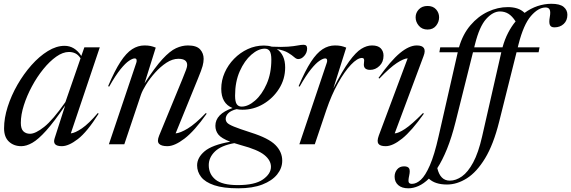

<svg xmlns="http://www.w3.org/2000/svg" viewBox="-20 -762 3016 1014"><path d="M268.5 -31.5 324 -204.5Q266 -119 224.2 -72.5Q182.5 -26 151 -8Q119.5 10 92.5 10Q53 10 27.2 -14Q1.5 -38 1.5 -84.5Q1.5 -138 20.5 -197.8Q39.5 -257.5 72.2 -314.5Q105 -371.5 146.2 -418Q187.5 -464.5 232.5 -492.2Q277.5 -520 321 -520Q374.5 -520 409.5 -466.5L425.5 -512H507L354 -57.5Q376.5 -59.5 412.8 -84.2Q449 -109 496.5 -165L501 -161.5Q440 -65 391.2 -27.5Q342.5 10 306.5 10Q255 10 268.5 -31.5ZM90 -113Q90 -81.5 103.5 -68.5Q117 -55.5 138.5 -55.5Q167.5 -55.5 213.2 -91.8Q259 -128 325.5 -223L405.5 -454Q393 -473 377.8 -480.2Q362.5 -487.5 344 -487.5Q312 -487.5 277 -462.8Q242 -438 208.8 -397Q175.5 -356 148.8 -306.2Q122 -256.5 106 -206.2Q90 -156 90 -113Z M556.5 -304.5 551 -307Q585.5 -388.5 616.2 -435.5Q647 -482.5 677.8 -502.2Q708.5 -522 743 -522Q761.5 -522 774.8 -519.2Q788 -516.5 802.5 -510.5L743.5 -322Q798.5 -407 838.2 -450Q878 -493 909.8 -507.5Q941.5 -522 972.5 -522Q1018 -522 1036.8 -501.2Q1055.5 -480.5 1055.5 -451Q1055.5 -434 1050 -413.5Q1044.5 -393 1025.5 -347L907.5 -57.5Q932 -59.5 971.5 -83.2Q1011 -107 1067 -165L1071.5 -161.5Q1006.5 -69.5 954.2 -29.8Q902 10 864 10Q832 10 820 -2.8Q808 -15.5 820.5 -46L944 -346Q958 -380 963.2 -394.8Q968.5 -409.5 968.5 -418.5Q968.5 -451.5 922 -451.5Q891 -451.5 859.2 -430.8Q827.5 -410 799.5 -378.8Q771.5 -347.5 751.8 -315.8Q732 -284 724.5 -262L636.5 0H555L700 -431Q703 -439.5 701.2 -446.5Q699.5 -453.5 691 -453.5Q680.5 -453.5 661.8 -441.2Q643 -429 616.8 -396.8Q590.5 -364.5 556.5 -304.5Z M1238.5 232.5Q1159 232.5 1111.2 216.2Q1063.5 200 1042.2 172.5Q1021 145 1021 111.5Q1021 70.5 1060.5 37Q1100 3.5 1196 -13.5Q1149 -31.5 1133.2 -51.5Q1117.5 -71.5 1117.5 -97.5Q1117.5 -160 1208 -191.5Q1148.5 -215.5 1148.5 -293Q1148.5 -337.5 1166.5 -378.2Q1184.5 -419 1216.2 -451.5Q1248 -484 1288.5 -502.8Q1329 -521.5 1374 -521.5Q1396.5 -521.5 1415.5 -515.5Q1468.5 -513 1500.8 -515.5Q1533 -518 1551.8 -521.8Q1570.5 -525.5 1583.5 -525.5Q1602 -525.5 1602 -506Q1602 -484 1587.2 -467Q1572.5 -450 1555 -450Q1545 -450 1533.8 -460.2Q1522.5 -470.5 1501.5 -483.2Q1480.5 -496 1442 -503Q1486 -473 1486 -406Q1486 -344.5 1454 -293.8Q1422 -243 1370.8 -212.8Q1319.5 -182.5 1260.5 -182.5Q1244 -182.5 1229.5 -185.5Q1199.5 -178 1185.8 -164.2Q1172 -150.5 1172 -134Q1172 -123 1179.5 -114Q1187 -105 1215 -93.5Q1243 -82 1305 -62Q1398.5 -32.5 1434.5 3.8Q1470.5 40 1470.5 86.5Q1470.5 126 1443.8 159.2Q1417 192.5 1365.5 212.5Q1314 232.5 1238.5 232.5ZM1256 -199Q1290.5 -199 1327 -230.8Q1363.5 -262.5 1388.2 -318.5Q1413 -374.5 1413 -447Q1413 -479 1404.5 -492Q1396 -505 1378.5 -505Q1344 -505 1307.5 -473.2Q1271 -441.5 1246.2 -385.8Q1221.5 -330 1221.5 -257Q1221.5 -225 1230.2 -212Q1239 -199 1256 -199ZM1082.5 110Q1082.5 157.5 1118 186.5Q1153.5 215.5 1236 215.5Q1326 215.5 1368.5 185.8Q1411 156 1411 119Q1411 85 1376.5 56.8Q1342 28.5 1254 5Q1234 -0.5 1217.5 -6Q1147.5 6.5 1115 38.2Q1082.5 70 1082.5 110Z M1706 -431Q1709 -439.5 1707.2 -446.5Q1705.5 -453.5 1697 -453.5Q1686.5 -453.5 1667.8 -441.2Q1649 -429 1622.8 -396.8Q1596.5 -364.5 1562.5 -304.5L1557 -307Q1591.5 -388.5 1622.2 -435.5Q1653 -482.5 1683.8 -502.2Q1714.5 -522 1749 -522Q1767.5 -522 1780.8 -519.2Q1794 -516.5 1808.5 -510.5L1740.5 -295Q1788 -388.5 1823.8 -437.5Q1859.5 -486.5 1888.2 -504.2Q1917 -522 1944.5 -522Q1976 -522 1990.8 -506.8Q2005.5 -491.5 2005.5 -468Q2005.5 -434.5 1984 -413.8Q1962.5 -393 1935 -393Q1897.5 -393 1902 -427.5Q1904.5 -445 1901.8 -450.5Q1899 -456 1892 -456Q1867.5 -456 1833.5 -420.2Q1799.5 -384.5 1765 -322.5Q1730.5 -260.5 1704 -182.5L1642.5 0H1561Z M2175 -670.5Q2175 -694.5 2192 -712.5Q2209 -730.5 2238 -730.5Q2267 -730.5 2283 -712.5Q2299 -694.5 2299 -670.5Q2299 -646 2283 -626Q2267 -606 2238 -606Q2209 -606 2192 -626Q2175 -646 2175 -670.5ZM1980.5 -46 2133 -454Q2111.5 -452.5 2075.8 -429.2Q2040 -406 1983.5 -347L1979 -350.5Q2043.5 -441.5 2092.2 -481.8Q2141 -522 2181 -522Q2238.5 -522 2217 -466L2064.5 -57.5Q2083.5 -58 2118.8 -81Q2154 -104 2214 -165L2218.5 -161.5Q2154 -70.5 2104 -30.2Q2054 10 2017 10Q1987.5 10 1978.5 -2.8Q1969.5 -15.5 1980.5 -46Z M2829.5 -512 2824.5 -486H2708L2616 -118.5Q2586 1.5 2541.8 74.2Q2497.5 147 2445.5 179.8Q2393.5 212.5 2341 212.5Q2277.5 212.5 2245 181.5Q2218 208 2190.5 220.2Q2163 232.5 2136.5 232.5Q2102 232.5 2083 215.5Q2064 198.5 2064 171Q2064 149 2077.2 132.8Q2090.5 116.5 2114 116.5Q2134 116.5 2140.5 127.2Q2147 138 2141 165.5Q2135 193 2138.8 201Q2142.5 209 2155.5 209Q2179 209 2202.8 187.2Q2226.5 165.5 2250.2 111.2Q2274 57 2296 -40.5L2397.5 -486H2300.5L2305 -512H2404Q2424 -581 2464.5 -628.5Q2505 -676 2556.8 -700.2Q2608.5 -724.5 2662 -724.5Q2689 -724.5 2711.2 -717.5Q2733.5 -710.5 2750.5 -694Q2783 -718 2819.2 -730Q2855.5 -742 2892 -742Q2937 -742 2956.8 -725.5Q2976.5 -709 2976.5 -684Q2976.5 -653.5 2957 -635.5Q2937.5 -617.5 2908 -617.5Q2889 -617.5 2883.8 -630.8Q2878.5 -644 2883.5 -671.5Q2888.5 -699.5 2883 -711Q2877.5 -722.5 2861.5 -722.5Q2823 -722.5 2784 -677.5Q2745 -632.5 2718.5 -528L2714.5 -512ZM2488.5 -528 2484.5 -512H2634Q2645.5 -554 2663.2 -588.2Q2681 -622.5 2703 -649Q2684.5 -677.5 2664.8 -689.5Q2645 -701.5 2620.5 -701.5Q2583.5 -701.5 2547.8 -662Q2512 -622.5 2488.5 -528ZM2386 -118.5Q2365.5 -36.5 2341 24Q2316.5 84.5 2289.5 126Q2305 192 2355.5 192Q2388 192 2419.8 169.5Q2451.5 147 2479 96Q2506.5 45 2526 -40.5L2627.5 -486H2478Z"/></svg>

Font: Newsreader 72pt
Style: Italic
Weight: 400
Italic angle: -17°
Designer: Hugues Gentile
Foundry: Production Type
Version: Version 1.003; ttfautohint (v1.8.3)